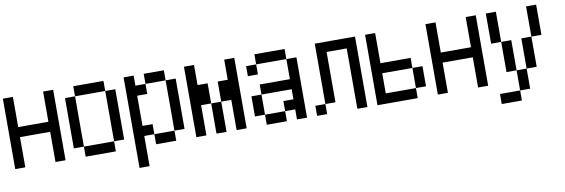

<svg xmlns="http://www.w3.org/2000/svg" viewBox="-54 -1075 4608 1566"><g transform="rotate(-10 2250.0 -292.0)"><path d="M0 -83.3V-666.7H83.3V-416.7H333.3V-666.7H416.7V-83.3H333.3V-333.3H83.3V-83.3Z M500 -166.7V-583.3H583.3V-166.7ZM833.3 -166.7V-83.3H583.3V-166.7ZM833.3 -583.3H916.7V-166.7H833.3ZM833.3 -666.7V-583.3H583.3V-666.7Z M1000 83.3V-666.7H1083.3V-583.3H1166.7V-500H1083.3V-250H1166.7V-166.7H1083.3V83.3ZM1166.7 -166.7H1333.3V-83.3H1166.7ZM1166.7 -583.3V-666.7H1333.3V-583.3ZM1333.3 -166.7V-583.3H1416.7V-166.7Z M1500 -83.3V-666.7H1583.3V-500H1666.7V-333.3H1583.3V-83.3ZM1666.7 -83.3V-333.3H1750V-83.3ZM1750 -333.3V-500H1833.3V-666.7H1916.7V-83.3H1833.3V-333.3Z M2000 -166.7V-333.3H2083.3V-166.7ZM2000 -500V-583.3H2083.3V-500ZM2083.3 -166.7H2250V-83.3H2083.3ZM2083.3 -333.3V-416.7H2333.3V-583.3H2416.7V-83.3H2333.3V-166.7H2250V-250H2333.3V-333.3ZM2083.3 -583.3V-666.7H2333.3V-583.3Z M2500 -83.3V-166.7H2583.3V-83.3ZM2833.3 -83.3V-583.3H2666.7V-166.7H2583.3V-666.7H2916.7V-83.3Z M3000 -83.3V-666.7H3083.3V-416.7H3333.3V-333.3H3083.3V-166.7H3333.3V-83.3ZM3333.3 -166.7V-333.3H3416.7V-166.7Z M3500 -83.3V-666.7H3583.3V-416.7H3833.3V-666.7H3916.7V-83.3H3833.3V-333.3H3583.3V-83.3Z M4000 83.3V0H4166.7V83.3ZM4000 -416.7V-666.7H4083.3V-416.7ZM4083.3 -166.7V-416.7H4166.7V-166.7ZM4166.7 -166.7H4250V0H4166.7ZM4250 -166.7V-416.7H4333.3V-166.7ZM4333.3 -416.7V-666.7H4416.7V-416.7Z"/></g></svg>

Font: GalmuriMono11 Regular
Style: Regular
Weight: 400
Designer: Lee Minseo (quiple)
Version: Version 2.399;hotconv 1.1.1;makeotfexe 2.6.0 DEVELOPMENT